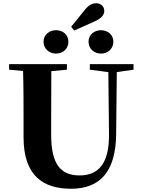

<svg xmlns="http://www.w3.org/2000/svg" viewBox="-20 -1142 869 1182"><path d="M324 -812C366 -812 401 -840 401 -885C401 -930 366 -956 324 -956C286 -956 248 -930 248 -885C248 -840 286 -812 324 -812ZM437 -954 562 -1010C608 -1030 622 -1053 622 -1075C622 -1101 602 -1122 573 -1122C547 -1122 526 -1111 502 -1081L418 -977ZM602 -812C641 -812 678 -840 678 -885C678 -930 641 -956 602 -956C562 -956 525 -930 525 -885C525 -840 562 -812 602 -812ZM533 -713 647 -698 651 -316C653 -135 586 -62 470 -62C355 -62 295 -129 295 -312V-406L296 -704L392 -713V-747H36V-713L122 -705C125 -605 125 -504 125 -406V-297C125 -61 245 20 417 20C595 20 692 -84 695 -314L699 -698L802 -713V-747H533Z"/></svg>

Font: GenKiMin2 TW H
Style: Regular
Weight: 900
Version: Version 2.100;PS 2.1;hotconv 16.6.51;makeotf.lib2.5.65220 DE